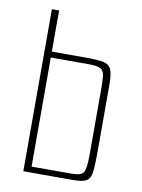

<svg xmlns="http://www.w3.org/2000/svg" viewBox="-75 -683 545 735"><g transform="rotate(10 197.5 -315.0)"><path d="M67 0V-630H95V-470H230Q275 -470 297 -465Q319 -460 326.5 -441.5Q334 -423 334 -384V-128Q334 -74 331 -46.5Q328 -19 313 -9.5Q298 0 262 0ZM95 -23H253Q289 -23 297.5 -39Q306 -55 306 -106V-360Q306 -393 304 -412Q302 -431 289.5 -439Q277 -447 245 -447H95Z"/></g></svg>

Font: Smooch Sans ExtraLight
Style: Regular
Weight: 200
Designer: Robert E. Leuschke
Foundry: Robert E. Leuschke
Version: Version 1.010; ttfautohint (v1.8.3)